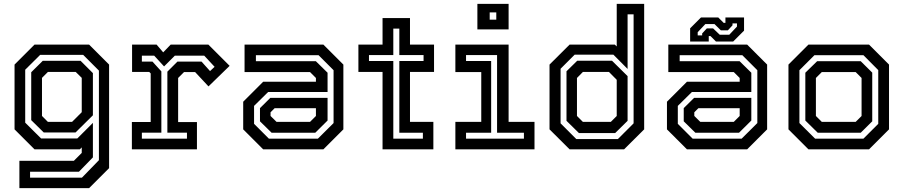

<svg xmlns="http://www.w3.org/2000/svg" viewBox="-20 -770 4659 990"><path d="M80 200V59H361L401.5 18.5V-10L391.5 0H158L55 -103V-437L158 -540H439.5L542.5 -437V97L439.5 200ZM135 146H402.5L490 56V-406L409 -487H187L110 -410.5V-137.5L192 -56H378.5L459 -136.5V41.5L387 115.5H135ZM205.5 -87 141 -150.5V-397.5L200.5 -456.5H395.5L459 -393V-175.5L369.5 -87ZM227 -141.5H351.5L401.5 -191.5V-368.5L370.5 -399H227L196.5 -368.5V-172Z M660 0V-141H757V-391.5L749.5 -399H661V-540H787.5L821.5 -500L860 -540H1054.5L1164 -430.5L1055 -324.5L986 -398.5H929L898.5 -368V-140.5H995.5V0ZM711.5 -55H944V-86H843V-400.5L895 -452.5H1019L1063 -403.5L1086.5 -425.5L1033 -483H881.5L826 -427.5L775 -483H711.5V-452.5H766L812 -402V-86H711.5Z M1337 0 1234 -103V-245.5L1337 -348.5H1609V-368L1578.5 -398.5H1241V-540H1647.5L1750.5 -437V-103L1647.5 0ZM1380.5 -85.5 1320.5 -144.5V-212.5L1374 -265.5H1669V-148.5L1605.5 -85.5ZM1366.5 -55H1619L1700 -135.5V-408L1622.5 -485.5H1299.5V-454.5H1608.5L1669 -395V-295.5H1362.5L1290 -224V-131.5ZM1406 -141.5H1578.5L1609 -172V-212H1396L1375 -191V-172Z M1952.5 0V-399H1828V-540H1952.5V-677H2094V-540H2218V-399H2094V-141.5H2214.5V0ZM2008 -55H2160.5V-85.5H2039V-455.5H2164V-486H2039V-622.5H2008V-486H1882.5V-455.5H2008Z M2441.5 -618.5V-750H2602.5V-618.5ZM2505 -668.5H2539V-706H2505ZM2328 0V-141.5H2461.5V-398.5H2328V-540H2602.5V-141.5H2736V0ZM2383 -55H2681.5V-85.5H2543V-486H2383V-455.5H2512.5V-85.5H2383Z M3198 0H2917L2813.5 -103V-437L2917 -540H3150L3160 -530.5V-750H3301.5V-103ZM3152 -84H2965L2901 -147V-402.5L2956.5 -457H3135.5L3216 -377.5V-147ZM3129.5 -141.5 3160 -172V-358.5L3120 -399H2985.5L2955 -368V-172L2985.5 -141.5ZM3166 -53 3247 -134V-696H3216V-414.5L3143 -488H2943L2870.5 -415.5V-134L2951.5 -53Z M3522 0 3419 -103V-245.5L3522 -348.5H3794V-368L3763.5 -398.5H3426V-540H3832.5L3935.5 -437V-103L3832.5 0ZM3565.5 -85.5 3505.5 -144.5V-212.5L3559 -265.5H3854V-148.5L3790.5 -85.5ZM3551.5 -55H3804L3885 -135.5V-408L3807.5 -485.5H3484.5V-454.5H3793.5L3854 -395V-295.5H3547.5L3475 -224V-131.5ZM3591 -141.5H3763.5L3794 -172V-212H3581L3560 -191V-172ZM3538.5 -556V-624L3594.5 -680H3683.5L3711.5 -652H3720.5V-680H3816.5V-612L3760.5 -556H3671.5L3643.5 -584H3634.5V-556ZM3577.5 -587.5H3600.5V-597.5L3624.5 -623.5H3657L3691 -591H3740.5L3780 -633V-649.5H3757V-639.5L3733 -613.5H3697L3664 -646H3617L3577.5 -604Z M4148.5 0 4045.5 -103V-437L4148.5 -540H4461L4564 -437V-103L4461 0ZM4183 -55H4432L4508.5 -131.5V-408.5L4432 -485.5H4179.5L4102 -408V-135.5ZM4196.5 -85.5 4132.5 -148.5V-395L4193.5 -454.5H4418L4477.5 -395.5V-144.5L4418 -85.5ZM4217.5 -141.5H4392L4422.5 -172V-368L4392 -398.5H4217.5L4187 -368V-172Z"/></svg>

Font: Tourney Thin SemiBold
Style: Regular
Weight: 600
Version: Version 1.015